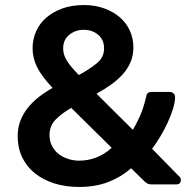

<svg xmlns="http://www.w3.org/2000/svg" viewBox="-20 -730 758 760"><path d="M293 10Q238 10 193.5 -4.5Q149 -19 117 -45Q85 -71 67.5 -108Q50 -145 50 -191Q50 -224 60.5 -251.5Q71 -279 89.5 -302.5Q108 -326 133 -345.5Q158 -365 188 -382Q145 -428 127 -464Q109 -500 109 -539Q109 -574 122.5 -605Q136 -636 162 -659Q188 -682 225.5 -696Q263 -710 312 -710Q357 -710 393.5 -696.5Q430 -683 455.5 -660.5Q481 -638 494.5 -607.5Q508 -577 508 -542Q508 -510 496.5 -483.5Q485 -457 465.5 -435.5Q446 -414 419.5 -395Q393 -376 362 -359L506 -216Q518 -236 533 -268.5Q548 -301 559 -349Q561 -366 580 -366H653Q661 -366 667 -360Q673 -354 673 -346Q673 -326 665 -300Q657 -274 644.5 -246.5Q632 -219 616 -192Q600 -165 582 -141L688 -33Q696 -27 696 -18Q696 0 677 0H581Q570 0 564.5 -3Q559 -6 554 -10L499 -64Q459 -29 408.5 -9.5Q358 10 293 10ZM292 -433Q333 -455 362.5 -479Q392 -503 392 -538Q392 -572 369 -592Q346 -612 311 -612Q279 -612 254.5 -592.5Q230 -573 230 -538Q230 -515 243 -492.5Q256 -470 292 -433ZM293 -94Q328 -94 361 -106.5Q394 -119 422 -145L262 -303Q227 -283 201.5 -258Q176 -233 176 -195Q176 -171 186 -152Q196 -133 212 -120.5Q228 -108 249.5 -101Q271 -94 293 -94Z"/></svg>

Font: Fz Rubik Med
Style: Regular
Weight: 500
Designer: Hubert and Fischer
Foundry: Hubert and Fischer
Version: Vit hóa bi FontZin.com